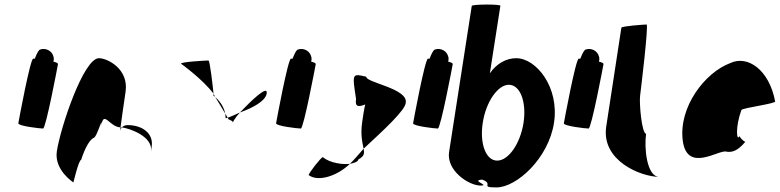

<svg xmlns="http://www.w3.org/2000/svg" viewBox="-20 -810 3403 838"><path d="M60 -272C58 -260 155 -249 168 -249C180 -249 231 -518 233 -530C234 -534 226 -538 213 -541C215 -548 216 -556 213 -564C207 -588 180 -602 156 -594C150 -594 141 -578 132 -554H125C112 -554 62 -284 60 -272Z M228 -149C216 -68 300 -14 300 -14C299 -6 323 -112 334 -112C353 -171 373 -200 388 -208C403 -208 430 -314 422 -261C433 -331 457 -256 506 -254C510 -281 518 -346 528 -409C543 -510 448 -556 412 -556C344 -556 243 -250 228 -149ZM506 -254C506 -246 504 -242 505 -241C504 -237 505 -246 512 -254ZM512 -254C544 -250 649 -215 639 -149L642 -170C651 -228 601 -264 537 -264C525 -264 517 -259 512 -254Z M770 -532C770 -532 864 -465 912 -401C909 -432 896 -546 890 -546C880 -546 768 -540 770 -532ZM912 -401C913 -397 911 -394 911 -393C911 -393 915 -391 919 -387C916 -391 915 -397 912 -401ZM919 -387C937 -359 952 -332 963 -314C956 -351 931 -376 919 -387ZM963 -314C964 -308 964 -301 965 -294C967 -294 971 -295 974 -296C972 -300 968 -306 963 -314ZM974 -296C975 -292 978 -290 977 -290C972 -290 997 -284 996 -276C996 -276 1005 -295 1027 -319C1002 -308 986 -300 974 -296ZM1027 -319C1083 -339 1139 -369 1144 -402C1150 -442 1076 -370 1027 -319Z M1185 -272C1183 -260 1280 -249 1293 -249C1305 -249 1356 -518 1358 -530C1359 -534 1351 -538 1338 -541C1340 -548 1341 -556 1338 -564C1332 -588 1305 -602 1281 -594C1275 -594 1266 -578 1257 -554H1250C1237 -554 1187 -284 1185 -272Z M1327 -46C1369 -14 1454 -43 1507 -95C1476 -91 1421 -98 1389 -124C1381 -124 1329 -56 1327 -46ZM1534 -378C1528 -340 1548 -344 1574 -354C1569 -333 1565 -306 1561 -279C1552 -218 1563 -184 1567 -161C1651 -239 1750 -329 1751 -362C1761 -424 1575 -450 1579 -475C1516 -490 1517 -490 1534 -378ZM1507 -95C1527 -98 1543 -105 1544 -114C1570 -128 1571 -140 1567 -161C1546 -137 1527 -114 1507 -95Z M1783 -272C1781 -260 1878 -249 1891 -249C1903 -249 1954 -518 1956 -530C1957 -534 1949 -538 1936 -541C1938 -548 1939 -556 1936 -564C1930 -588 1903 -602 1879 -594C1873 -594 1864 -578 1855 -554H1848C1835 -554 1785 -284 1783 -272Z M1940 -146C1928 -66 2025 0 2078 0C2121 0 2031 -23 2085 -26C2138 -6 2071 8 2147 8C2234 8 2374 -118 2398 -274C2422 -430 2320 -556 2233 -556C2189 -556 2147 -532 2118 -490L2164 -785C2165 -792 2040 -792 2039 -784ZM2087 -274C2101 -366 2153 -440 2201 -440C2250 -440 2279 -366 2265 -274C2251 -184 2200 -109 2150 -109C2100 -109 2073 -184 2087 -274Z M2441 -272C2439 -260 2536 -249 2549 -249C2561 -249 2612 -518 2614 -530C2615 -534 2607 -538 2594 -541C2596 -548 2597 -556 2594 -564C2588 -588 2561 -602 2537 -594C2531 -594 2522 -578 2513 -554H2506C2493 -554 2443 -284 2441 -272Z M2626 -258C2603 -108 2778 -38 2858 -38C2802 -38 2791 -167 2800 -226C2781 -227 2769 -361 2774 -394C2775 -401 2812 -703 2802 -703C2792 -703 2693 -696 2692 -689Z M2960 -196C2979 -52 3120 -160 3151 -148C3176 -144 3200 -152 3233 -191C3225 -193 3206 -212 3209 -217C3194 -188 3189 -257 3216 -330C3224 -340 3371 -358 3363 -368C3337 -506 3243 -570 3168 -535C3055 -493 2941 -341 2960 -196ZM3209 -217V-218ZM3234 -192 3233 -191C3235 -191 3235 -191 3234 -190Z"/></svg>

Font: Ampere
Style: UltCndIta
Weight: 400
Version: Version 1